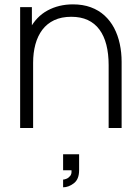

<svg xmlns="http://www.w3.org/2000/svg" viewBox="-20 -572 624 858"><path d="M262 265V230.5Q267.5 230.5 277 226.8Q286.5 223 293.8 214Q301 205 299.5 189H262V117.5H333.5V189Q333.5 229 310 247Q286.5 265 262 265ZM465.5 0V-281Q465.5 -332 455.2 -372Q445 -412 424.2 -440Q403.5 -468 372.2 -482.5Q341 -497 298.5 -497Q254.5 -497 222.2 -481.8Q190 -466.5 169.2 -439Q148.5 -411.5 138.2 -373.8Q128 -336 128 -291.5L82.5 -297Q82.5 -384.5 112.2 -441.2Q142 -498 192.5 -525.2Q243 -552.5 306 -552.5Q350.5 -552.5 385.8 -539.5Q421 -526.5 447 -502.8Q473 -479 490 -446.8Q507 -414.5 515.2 -376Q523.5 -337.5 523.5 -295.5V0ZM70 0V-540H122.5V-418.5H128V0Z"/></svg>

Font: Manrope ExtraLight Light
Style: Regular
Weight: 300
Version: Version 4.504